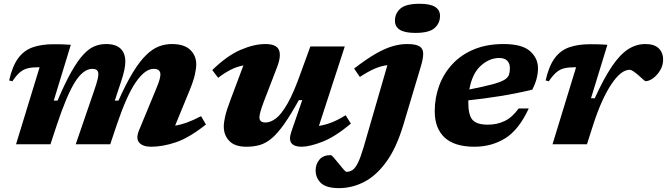

<svg xmlns="http://www.w3.org/2000/svg" viewBox="-20 -765 3536 1018"><path d="M1072 -105Q982.5 -34 912.5 -10.5Q842.5 13 781 13Q737.5 13 718.2 -8.8Q699 -30.5 717.5 -75L805 -286.5Q821 -324.5 825.8 -342.2Q830.5 -360 830.5 -369.5Q830.5 -400 795 -400Q749.5 -400 701 -330.5Q652.5 -261 599 -103L564.5 0H381.5L479.5 -285.5Q493 -325 497.2 -343Q501.5 -361 501.5 -371.5Q501.5 -400 470.5 -400Q421 -400 376.8 -328.8Q332.5 -257.5 280 -98.5L247.5 0H65L190 -408.5H183.5Q150.5 -408.5 127.5 -403Q104.5 -397.5 85.5 -381.5Q66.5 -365.5 45.5 -334L28.5 -338.5Q45.5 -414 76 -455.8Q106.5 -497.5 153 -514Q199.5 -530.5 264 -530.5Q290.5 -530.5 308.8 -530Q327 -529.5 355.5 -527.5L265 -231.5H285Q325 -325.5 358.5 -384.5Q392 -443.5 421.8 -475.5Q451.5 -507.5 480.8 -519.5Q510 -531.5 542 -531.5Q594 -531.5 619.2 -507.2Q644.5 -483 644.5 -438.5Q644.5 -399 622 -332.5L588.5 -231.5H608Q648.5 -322 684.5 -380.8Q720.5 -439.5 754.2 -472.5Q788 -505.5 821.5 -518.5Q855 -531.5 891 -531.5Q956.5 -531.5 988.5 -500.8Q1020.5 -470 1020.5 -424.5Q1020.5 -401.5 1013.2 -369Q1006 -336.5 984.5 -284L908.5 -99Q937 -103 969.8 -114.8Q1002.5 -126.5 1046 -149Z M1526 -70.5 1582.5 -234H1564.5Q1520.5 -155 1485.8 -106Q1451 -57 1420.2 -31.2Q1389.5 -5.5 1357.5 3.8Q1325.5 13 1286 13Q1225.5 13 1196 -17.5Q1166.5 -48 1166.5 -94Q1166.5 -116 1174 -148.8Q1181.5 -181.5 1203 -238L1270.5 -418Q1235 -411.5 1203.2 -395.2Q1171.5 -379 1136.5 -352.5L1105.5 -393.5Q1184 -470 1255.8 -500.8Q1327.5 -531.5 1387 -531.5Q1444.5 -531.5 1458.5 -501Q1472.5 -470.5 1449.5 -410L1378.5 -225.5Q1365.5 -190.5 1360.5 -171.8Q1355.5 -153 1355.5 -142.5Q1355.5 -115.5 1388 -115.5Q1414 -115.5 1442.8 -137Q1471.5 -158.5 1504.8 -216.5Q1538 -274.5 1576.5 -384L1625.5 -518.5H1808L1671 -97.5Q1704.5 -102.5 1738.5 -115.8Q1772.5 -129 1812.5 -154L1840.5 -109.5Q1756 -39 1688.5 -13Q1621 13 1579 13Q1540 13 1525 -6.2Q1510 -25.5 1526 -70.5Z M2074 -655Q2074 -694 2103 -719.5Q2132 -745 2204.5 -745Q2260.5 -745 2286.8 -728.5Q2313 -712 2313 -681Q2313 -641.5 2284 -616Q2255 -590.5 2182 -590.5Q2126.5 -590.5 2100.2 -607Q2074 -623.5 2074 -655ZM2118 -101Q2081.5 20 2028.2 93.2Q1975 166.5 1910.8 199.5Q1846.5 232.5 1778 232.5Q1709.5 232.5 1681.5 205.2Q1653.5 178 1653.5 138Q1653.5 105.5 1673.5 81.5Q1693.5 57.5 1733.5 57.5Q1738.5 57.5 1750.2 71.5Q1762 85.5 1776.5 103Q1790.5 120.5 1801.5 133.2Q1812.5 146 1817.5 146Q1835 146 1849.8 135.8Q1864.5 125.5 1878.5 96.8Q1892.5 68 1908.5 13.5L2034 -419.5Q2000.5 -415.5 1966.8 -401Q1933 -386.5 1888 -357L1857.5 -401.5Q1921.5 -451 1971 -479.5Q2020.5 -508 2061.2 -519.8Q2102 -531.5 2138 -531.5Q2184 -531.5 2203.8 -519.5Q2223.5 -507.5 2223.8 -481Q2224 -454.5 2211 -411.5Z M2783.5 -190Q2731 -76.5 2658.8 -31.8Q2586.5 13 2496 13Q2389.5 13 2337.2 -36Q2285 -85 2285 -175Q2285 -247 2308.8 -311.2Q2332.5 -375.5 2378.8 -425.2Q2425 -475 2493 -503.2Q2561 -531.5 2649 -531.5Q2748 -531.5 2790.2 -494Q2832.5 -456.5 2832.5 -403Q2832.5 -377 2825.2 -348.5Q2818 -320 2802 -289.5Q2719 -269.5 2631.8 -255.5Q2544.5 -241.5 2463 -233Q2463 -227.5 2463 -221.5Q2463 -154.5 2485.5 -129.2Q2508 -104 2567 -104Q2615.5 -104 2656 -123.5Q2696.5 -143 2730 -190ZM2626.5 -457.5Q2574.5 -457.5 2529 -416.2Q2483.5 -375 2468.5 -290.5Q2546.5 -306 2590.2 -317.8Q2634 -329.5 2653.8 -341.5Q2673.5 -353.5 2678.5 -368.2Q2683.5 -383 2683.5 -404Q2683.5 -428.5 2669.5 -443Q2655.5 -457.5 2626.5 -457.5Z M3034.5 -408.5H3028Q2995 -408.5 2972 -403Q2949 -397.5 2930 -381.5Q2911 -365.5 2890 -334L2873 -338.5Q2890 -414 2920.5 -455.8Q2951 -497.5 2997.5 -514Q3044 -530.5 3108.5 -530.5Q3140 -530.5 3158.5 -530Q3177 -529.5 3200.5 -527.5L3113.5 -244H3133.5Q3182 -350.5 3225 -413.8Q3268 -477 3310.8 -504.2Q3353.5 -531.5 3402 -531.5Q3449.5 -531.5 3472.8 -508.5Q3496 -485.5 3496 -450Q3496 -418.5 3480.2 -392.2Q3464.5 -366 3442.8 -350.2Q3421 -334.5 3402.5 -334.5Q3400 -334.5 3388.5 -345Q3377 -355.5 3364.5 -366.5Q3352 -377.5 3339.2 -386.2Q3326.5 -395 3318.5 -395Q3272 -395 3220.2 -316.5Q3168.5 -238 3125 -103L3092 0H2909.5Z"/></svg>

Font: Newsreader Caption
Style: Bold Italic
Weight: 700
Italic angle: -17°
Designer: Hugues Gentile
Foundry: Production Type
Version: Version 1.001